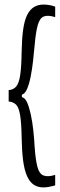

<svg xmlns="http://www.w3.org/2000/svg" viewBox="-20 -726 265 842"><path d="M18 -281V-331Q38 -332 50.5 -346Q63 -360 68.5 -396Q74 -432 75 -501Q76 -557 81.5 -596Q87 -635 98.5 -659Q110 -683 128 -694.5Q146 -706 171 -706Q182 -706 195 -704Q208 -702 222 -697V-651Q189 -661 171.5 -653.5Q154 -646 145.5 -616Q137 -586 132 -528Q129 -495 125 -459Q121 -423 114.5 -390Q108 -357 98.5 -335.5Q89 -314 76 -311V-300Q90 -297 99 -276.5Q108 -256 115 -224Q122 -192 126 -155Q130 -118 132 -81Q136 -25 144 5.5Q152 36 170.5 43.5Q189 51 222 41V87Q208 91 194 93.5Q180 96 171 96Q146 96 128 84Q110 72 98.5 46Q87 20 81.5 -21Q76 -62 75 -120Q74 -185 68.5 -219.5Q63 -254 51 -266.5Q39 -279 18 -281Z"/></svg>

Font: Bricolage Grotesque 72pt Condensed ExtraLight
Style: Regular
Weight: 250
Width: 3
Designer: Mathieu Triay
Foundry: Atelier Triay
Version: Version 1.001;gftools[0.9.33.dev8+g029e19f]